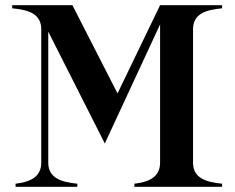

<svg xmlns="http://www.w3.org/2000/svg" viewBox="-20 -720 905 740"><path d="M836 -688V-700H597L433 -360L259 -700H27V-688C90 -682 139 -667 139 -607V-93C139 -34 90 -18 40 -12V0H278V-12C216 -18 166 -34 166 -93V-598L384 -167L597 -626V-93C597 -34 548 -18 498 -12V0H836V-12C773 -18 724 -34 724 -93V-607C724 -667 773 -682 836 -688Z"/></svg>

Font: Sprat Medium
Style: Regular
Weight: 500
Designer: Ethan Nakache
Foundry: Collletttivo
Version: Version 2.000;Glyphs 3.2 (3217)